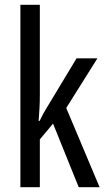

<svg xmlns="http://www.w3.org/2000/svg" viewBox="-20 -780 439 800"><path d="M146 -383Q146 -355 144.5 -328.5Q143 -302 141 -276H145Q153 -293 161.5 -308.5Q170 -324 179 -338L299 -537H386L256 -330L395 0H308L201 -265L146 -199V0H65V-760H146Z"/></svg>

Font: Noto Sans Gurmukhi ExtraCondensed
Style: Regular
Weight: 400
Width: 2
Designer: Jelle Bosma - Monotype Design Team
Foundry: Monotype Imaging Inc.
Version: Version 2.004; ttfautohint (v1.8.4.7-5d5b)